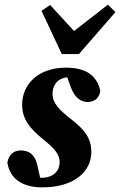

<svg xmlns="http://www.w3.org/2000/svg" viewBox="-20 -789 515 824"><path d="M161.3 15.1C301.7 15.1 371.9 -55.3 371.9 -136.2C371.9 -194.2 346.6 -229.2 285.9 -277C233.2 -318.3 205.4 -346.5 205.4 -387.1C205.4 -422 226.4 -457.6 278.9 -457.6C294.9 -457.6 309.2 -457 323.5 -456.2L261.7 -476.4L284.7 -412.6C300.5 -369.7 328.5 -351.2 355.1 -351.2C388.1 -351.2 407.1 -371 410.3 -399.3C397.4 -460 354.6 -498.7 263.3 -498.7C142.3 -498.7 75 -425.3 75 -340.1C75 -274.3 110.8 -235.8 166.6 -189.9C216.4 -150.4 235.9 -124.4 235.9 -93.8C235.9 -54 207.7 -26 157.4 -26C136.1 -26 117 -26.6 94.6 -28.6L156.5 -7.4L140.2 -80C130.4 -125.9 104.1 -143.4 69.3 -143.4C36.1 -143.4 17.3 -123.1 11.6 -91C22.1 -22.4 75.5 15.1 161.3 15.1ZM195.2 -767.5 158.2 -742.7 245.1 -556.9H318.7L475.3 -737L443.1 -768.9L253.7 -621.6H329.3L195.2 -767.5Z"/></svg>

Font: Source Serif 4 Variable
Style: Italic
Weight: 400
Italic angle: -12°
Designer: Frank Grießhammer
Foundry: Adobe Systems Incorporated
Version: Version 4.004;hotconv 1.0.116;makeotfexe 2.5.65601